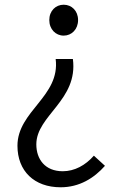

<svg xmlns="http://www.w3.org/2000/svg" viewBox="-20 -574 507 814"><path d="M237 220C317 220 379 181 425 129L378 86C342 127 296 152 246 152C171 152 134 101 134 38C134 -85 312 -149 289 -324H216C236 -165 54 -104 54 44C54 151 125 220 237 220ZM250 -423C284 -423 311 -450 311 -489C311 -528 284 -554 250 -554C216 -554 189 -528 189 -489C189 -450 216 -423 250 -423Z"/></svg>

Font: Noto Sans CJK HK DemiLight
Style: Regular
Weight: 350
Designer: Ryoko NISHIZUKA 西塚涼子 (kana, bopomofo & ideographs); Paul D. Hunt (Latin, Greek & Cyrillic); Sandoll Communications 산돌커뮤니
Foundry: Adobe
Version: Version 2.004;hotconv 1.0.118;makeotfexe 2.5.65603